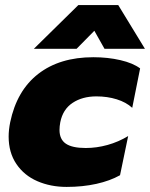

<svg xmlns="http://www.w3.org/2000/svg" viewBox="-20 -720 590 755"><path d="M288 -700H445L550 -528H391L351 -599L281 -528H113ZM14 -183Q14 -209 20 -239Q46 -364 130.5 -429.5Q215 -495 347 -495Q404 -495 453.5 -483.5Q503 -472 531 -451L500 -296Q476 -318 439 -329.5Q402 -341 359 -341Q304 -341 265.5 -315.5Q227 -290 217 -239Q214 -223 214 -209Q214 -172 239 -155Q264 -138 317 -138Q360 -138 403 -150Q446 -162 484 -185L452 -31Q413 -9 359 3Q305 15 242 15Q179 15 127 -7.5Q75 -30 44.5 -75Q14 -120 14 -183Z"/></svg>

Font: Readiness ExtraBold
Style: Italic
Weight: 800
Italic angle: -12°
Designer: Katatrad Team
Foundry: CadsonDemak
Version: Version 1.00;January 16, 2020;FontCreator 12.0.0.2550 64-bit